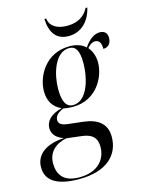

<svg xmlns="http://www.w3.org/2000/svg" viewBox="-195 -828 879 1153"><g transform="rotate(-15 245.0 -251.5)"><path d="M313 -606C395 -606 447 -667 464 -743H453C428 -694 384 -668 320 -668C255 -668 214 -695 208 -743H197C201 -656 237 -606 313 -606ZM151 240C321 240 405 159 405 44C405 -37 352 -77 260 -87L180 -96C139 -100 114 -109 114 -136C114 -162 132 -180 169 -195C184 -191 204 -189 227 -189C376 -189 441 -320 441 -408C441 -452 425 -484 407 -506C422 -524 439 -535 455 -535C482 -535 493 -514 493 -478C531 -478 543 -508 543 -535C543 -561 528 -580 497 -580C456 -580 424 -548 399 -512C373 -536 339 -546 300 -546C151 -546 82 -418 82 -323C82 -263 109 -220 159 -199C85 -181 56 -142 56 -102C56 -70 73 -40 125 -22C15 -16 -53 32 -53 113C-53 196 14 240 151 240ZM231 -199C189 -199 168 -235 168 -315C168 -403 204 -536 296 -536C335 -536 355 -504 355 -430C355 -326 317 -199 231 -199ZM155 230C57 230 23 178 23 108C23 37 73 -4 139 -17L231 -6C294 1 324 28 324 85C324 157 277 230 155 230Z"/></g></svg>

Font: Noto Serif Display SemiCondensed
Style: Italic
Weight: 400
Width: 4
Italic angle: -12°
Designer: Monotype Design Team
Foundry: Monotype Imaging Inc.
Version: Version 2.009